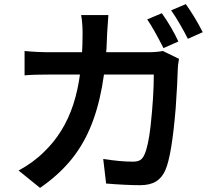

<svg xmlns="http://www.w3.org/2000/svg" viewBox="-20 -860 1040 930"><path d="M844 -659 772 -627Q723 -723 693 -766L764 -796Q812 -728 844 -659ZM962 -704 890 -672Q873 -706 850.5 -744.5Q828 -783 809 -810L880 -840Q925 -777 962 -704ZM502 -744 499 -700Q492 -411 413 -232Q375 -145 316 -76Q257 -7 174 50L70 -34Q142 -73 194 -125Q290 -217 335 -354Q380 -492 380 -698Q380 -749 373 -787H505ZM841 -523Q840 -467 831 -336Q812 -106 781 -36Q765 1 735.5 19Q706 37 659 37Q592 37 494 29L480 -90Q563 -77 623 -77Q647 -77 659.5 -85Q672 -93 680 -112Q698 -152 709 -246Q725 -391 725 -499H226Q139 -499 99 -495V-613Q159 -607 225 -607H697Q738 -607 769 -613L847 -575Q841 -541 841 -523Z"/></svg>

Font: Merged Yaku Han JP SemiBold
Style: Regular
Weight: 600
Designer: Ryoko NISHIZUKA 西塚涼子 (kana, bopomofo & ideographs); Paul D. Hunt (Latin, Greek & Cyrillic); Sandoll Communications 산돌커뮤니
Foundry: Adobe
Version: Version 2.004